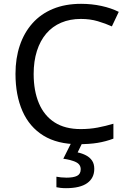

<svg xmlns="http://www.w3.org/2000/svg" viewBox="-20 -744 672 1004"><path d="M403 -645Q346 -645 300 -625.5Q254 -606 222 -568.5Q190 -531 173 -477.5Q156 -424 156 -357Q156 -269 183.5 -204Q211 -139 265.5 -104Q320 -69 402 -69Q449 -69 491 -77Q533 -85 573 -97V-19Q533 -4 490.5 3Q448 10 389 10Q280 10 207 -35Q134 -80 97.5 -163Q61 -246 61 -358Q61 -439 83.5 -506Q106 -573 149.5 -622Q193 -671 257 -697.5Q321 -724 404 -724Q459 -724 510 -713Q561 -702 601 -682L565 -606Q532 -621 491.5 -633Q451 -645 403 -645ZM473 139Q473 187 436 213.5Q399 240 325 240Q310 240 296.5 238.5Q283 237 275 235V180Q284 182 299 183.5Q314 185 328 185Q364 185 383 175.5Q402 166 402 141Q402 115 375.5 103Q349 91 311 86L354 0H412L386 53Q410 58 430 68.5Q450 79 461.5 96Q473 113 473 139Z"/></svg>

Font: Noto Sans Kannada
Style: Regular
Weight: 400
Designer: Jelle Bosma - Monotype Design Team
Foundry: Monotype Imaging Inc.
Version: Version 2.003